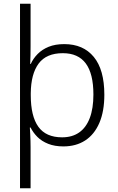

<svg xmlns="http://www.w3.org/2000/svg" viewBox="-20 -780 639 1036"><path d="M543 -269Q543 -179 516 -116.5Q489 -54 439.5 -22Q390 10 322 10Q275 10 240 -4Q205 -18 182 -41Q159 -64 145 -92H141Q142 -78 143 -58.5Q144 -39 144.5 -20Q145 -1 145 15V236H88V-760H145V-531Q145 -512 144.5 -483Q144 -454 143 -435H146Q159 -464 183 -488.5Q207 -513 242.5 -527.5Q278 -542 327 -542Q429 -542 486 -473Q543 -404 543 -269ZM484 -270Q484 -382 443 -437.5Q402 -493 319 -493Q230 -493 188.5 -437Q147 -381 146 -277V-266Q146 -153 187 -96Q228 -39 315 -39Q370 -39 407.5 -65.5Q445 -92 464.5 -143.5Q484 -195 484 -270Z"/></svg>

Font: Noto Sans Hebrew Light
Style: Regular
Weight: 300
Designer: Monotype Design Team
Foundry: Monotype Imaging Inc.
Version: Version 2.003